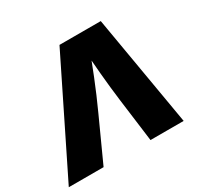

<svg xmlns="http://www.w3.org/2000/svg" viewBox="-184 -910 1124 1092"><g transform="rotate(-30 378.0 -364.0)"><path d="M-29.3 0 329.6 -727.5H600.6L725.1 0H507.3L470.7 -282.2Q459 -374 450.4 -469.7Q441.9 -565.4 436 -663.1H483.9Q446.3 -565.4 408 -469.7Q369.6 -374 327.6 -282.2L199.2 0Z"/></g></svg>

Font: Inter 20pt Black
Style: Italic
Weight: 900
Italic angle: -9.3988°
Version: Version 4.001;git-66647c0bb